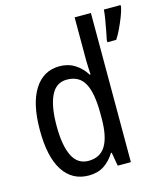

<svg xmlns="http://www.w3.org/2000/svg" viewBox="-114 -848 817 945"><g transform="rotate(-15 294.5 -375.0)"><path d="M222 10Q138 10 92 -60.5Q46 -131 46 -268Q46 -403 92 -475Q138 -547 220 -547Q264 -547 298 -525.5Q332 -504 354 -468H358Q357 -487 356 -507.5Q355 -528 355 -543V-760H438V0H371L359 -69H355Q332 -32 300 -11Q268 10 222 10ZM239 -60Q299 -60 327 -106.5Q355 -153 355 -246V-272Q355 -374 328 -424Q301 -474 238 -474Q183 -474 157 -420Q131 -366 131 -267Q131 -166 157.5 -113Q184 -60 239 -60ZM589 -750Q585 -730 574 -702Q563 -674 550 -646.5Q537 -619 524 -600H479V-611Q482 -625 487.5 -653.5Q493 -682 498 -712Q503 -742 504 -760H589Z"/></g></svg>

Font: Noto Sans Thai Looped Condensed
Style: Regular
Weight: 400
Width: 3
Designer: Sasikarn Vongin, Ben Mitchell
Foundry: The Fontpad Ltd
Version: Version 1.001; ttfautohint (v1.8.4.7-5d5b)